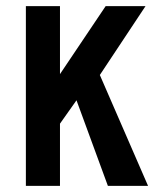

<svg xmlns="http://www.w3.org/2000/svg" viewBox="-20 -585 540 630"><path d="M64.9 24.9V-564.9H176.8V-341.8L326.7 -564.9H457.5L307.6 -338.9L465.8 24.9H334L231 -255.9L176.8 -179.2V24.9Z"/></svg>

Font: BIZ UDGothic
Style: Bold
Weight: 700
Monospace: yes
Designer: TypeBank Co., Ltd.
Foundry: Morisawa Inc.
Version: Version 1.05